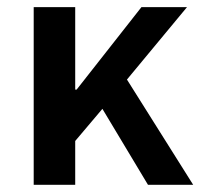

<svg xmlns="http://www.w3.org/2000/svg" viewBox="-20 -511 562 531"><path d="M73.2 0V-491.2H188V-263.2H191.9L371.1 -491.2H497.1L331.1 -291L514.2 0H389.2L263.2 -210L188 -121.1V0Z"/></svg>

Font: Source Sans 3 Semibold
Style: Regular
Weight: 600
Designer: Paul D. Hunt
Foundry: Adobe
Version: Version 3.052;hotconv 1.1.0;makeotfexe 2.6.0